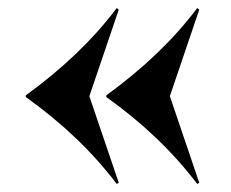

<svg xmlns="http://www.w3.org/2000/svg" viewBox="-20 -524 573 477"><path d="M244 -283V-287Q383 -388 470 -504L475 -500L402 -285L475 -70L470 -67Q380 -186 244 -283ZM44 -283V-287Q183 -388 270 -504L275 -500L202 -285L275 -70L270 -67Q180 -186 44 -283Z"/></svg>

Font: Nyght Serif Bold
Style: Regular
Weight: 700
Designer: Maksym Kobuzan
Version: Version 0.410